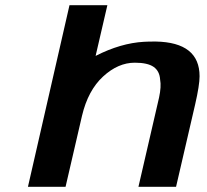

<svg xmlns="http://www.w3.org/2000/svg" viewBox="-20 -715 792 735"><path d="M87 0 246 -695H391L346 -501Q442 -550 531 -555Q546 -556 576 -556Q744 -553 744 -423Q744 -389 727 -315L654 0H510L589 -342Q598 -384 593 -410Q591 -443 568 -459Q545 -475 496 -475Q432 -475 374.5 -422Q317 -369 294 -272L231 0Z"/></svg>

Font: Coval
Style: ExtraBold Italic
Weight: 800
Foundry: Context Ltd
Version: Version 001.000